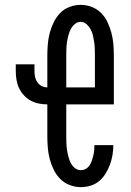

<svg xmlns="http://www.w3.org/2000/svg" viewBox="-20 -763 540 791"><path d="M313 8Q290 8 267.5 -0.5Q245 -9 228.5 -25.5Q212 -42 201.5 -63.5Q191 -85 185 -107.5Q179 -130 177 -153.5Q175 -177 175 -200V-333Q157 -333 139.5 -336.5Q122 -340 106.5 -348.5Q91 -357 78.5 -370.5Q66 -384 58.5 -400Q51 -416 48 -434Q45 -452 45 -470V-498H122V-470Q122 -458 124.5 -446Q127 -434 134 -424Q141 -414 152 -408.5Q163 -403 175 -403V-535Q175 -558 177 -581.5Q179 -605 185 -627.5Q191 -650 201.5 -671.5Q212 -693 228 -709.5Q244 -726 266.5 -734.5Q289 -743 312 -743Q336 -743 358 -734.5Q380 -726 396.5 -709.5Q413 -693 423 -671.5Q433 -650 439 -627.5Q445 -605 447 -581.5Q449 -558 449 -535V-333H253V-200Q253 -186 253.5 -172.5Q254 -159 256 -145.5Q258 -132 261.5 -118.5Q265 -105 271 -92.5Q277 -80 288 -71Q299 -62 313 -62Q324 -62 333.5 -67.5Q343 -73 349 -82Q355 -91 358.5 -101.5Q362 -112 364.5 -122.5Q367 -133 368 -143.5Q369 -154 369 -165H447Q447 -145 443.5 -124.5Q440 -104 433 -85Q426 -66 415 -48Q404 -30 388.5 -17Q373 -4 353 2Q333 8 313 8ZM253 -403H371V-535Q371 -549 370.5 -562.5Q370 -576 368 -589.5Q366 -603 363 -616.5Q360 -630 353.5 -642Q347 -654 336.5 -663.5Q326 -673 312 -673Q299 -673 288 -663.5Q277 -654 271 -642Q265 -630 261.5 -616.5Q258 -603 256 -589.5Q254 -576 253.5 -562.5Q253 -549 253 -535Z"/></svg>

Font: Iosevka SS04
Style: Regular
Weight: 400
Monospace: yes
Designer: Belleve Invis
Foundry: Belleve Invis
Version: Version 19.0.0; ttfautohint (v1.8.4)